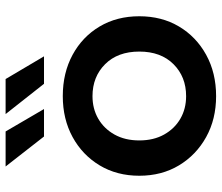

<svg xmlns="http://www.w3.org/2000/svg" viewBox="-73 -711 791 685"><g transform="rotate(-90 322.5 -368.5)"><path d="M322 7Q240 7 176 -28.5Q112 -64 75 -125.5Q38 -187 38 -267Q38 -347 75 -408.5Q112 -470 176 -505Q240 -540 322 -540Q405 -540 469.5 -505Q534 -470 570.5 -408.5Q607 -347 607 -267Q607 -187 570.5 -125.5Q534 -64 469.5 -28.5Q405 7 322 7ZM322 -100Q391 -100 436 -145Q481 -190 481 -267Q481 -344 436 -389Q391 -434 322 -434Q277 -434 241.5 -413.5Q206 -393 185 -355.5Q164 -318 164 -267Q164 -216 185 -178.5Q206 -141 241.5 -120.5Q277 -100 322 -100ZM178 -607 71 -744H196L276 -607ZM366 -607 258 -744H383L464 -607Z"/></g></svg>

Font: Montserrat SemiBold
Style: Regular
Weight: 600
Designer: Julieta Ulanovsky
Foundry: Julieta Ulanovsky
Version: Version 9.000; ttfautohint (v1.8.4.7-5d5b)